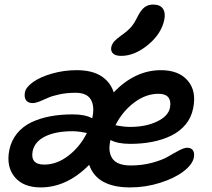

<svg xmlns="http://www.w3.org/2000/svg" viewBox="-20 -816 936 846"><path d="M514.2 -569.8Q489.3 -569.8 478.3 -580.1Q467.3 -590.3 470.2 -607.9Q473.6 -623 483.6 -634Q493.7 -645 516.1 -661.1Q544.4 -681.2 558.8 -698.2Q573.2 -715.3 586.9 -744.1Q602.1 -773.4 617.7 -784.7Q633.3 -795.9 654.8 -795.9Q685.1 -795.9 697.5 -778.1Q710 -760.3 704.1 -730Q691.4 -667 632.3 -618.4Q573.2 -569.8 514.2 -569.8ZM159.2 9.8Q82.5 9.8 44.7 -36.1Q6.8 -82 21 -154.8Q29.8 -196.8 54.9 -227.8Q80.1 -258.8 117.9 -276.9Q155.8 -294.9 201.2 -303.5Q246.6 -312 300.8 -312Q354.5 -312 386.2 -294.9L387.2 -298.8Q397.5 -348.6 379.9 -377.9Q362.3 -407.2 313 -407.2Q274.4 -407.2 241.5 -400.1Q208.5 -393.1 190.4 -384.5Q172.4 -376 154.3 -368.9Q136.2 -361.8 124 -361.8Q103.5 -361.8 94.7 -374.5Q85.9 -387.2 89.8 -409.2Q94.2 -432.1 126 -454.6Q157.7 -477.1 209.7 -491.9Q261.7 -506.8 317.9 -506.8Q384.8 -506.8 425.5 -481Q466.3 -455.1 481 -409.2Q575.2 -506.8 689 -506.8Q767.6 -506.8 807.1 -460.9Q846.7 -415 831.1 -338.9Q823.2 -298.3 798.1 -267.8Q772.9 -237.3 735.4 -218.8Q697.8 -200.2 652.1 -191.2Q606.4 -182.1 554.2 -182.1Q498.5 -182.1 466.8 -199.2L465.8 -194.8Q455.1 -145 476.3 -116Q497.6 -86.9 556.2 -86.9Q606.9 -86.9 651.4 -99.1Q695.8 -111.3 720.5 -126Q745.1 -140.6 768.3 -152.8Q791.5 -165 804.2 -165Q822.8 -165 830.3 -153.3Q837.9 -141.6 834 -121.1Q827.6 -90.8 788.6 -60.8Q749.5 -30.8 685.5 -10.5Q621.6 9.8 553.2 9.8Q407.2 9.8 373 -89.8Q274.9 9.8 159.2 9.8ZM678.2 -402.8Q622.6 -402.8 570.8 -363.8Q519 -324.7 488.8 -264.2Q526.4 -256.8 553.2 -256.8Q622.1 -256.8 671.9 -280.5Q721.7 -304.2 729 -341.8Q734.4 -370.6 721.9 -386.7Q709.5 -402.8 678.2 -402.8ZM124 -150.9Q112.3 -90.8 174.8 -90.8Q231 -90.8 282 -130.4Q333 -169.9 362.8 -230Q325.2 -237.8 299.8 -237.8Q225.6 -237.8 179.4 -215.1Q133.3 -192.4 124 -150.9Z"/></svg>

Font: Shantell Sans Irregular
Style: Italic
Weight: 500
Italic angle: -11.31°
Designer: Stephen Nixon, Anya Danilova, Shantell Martin
Foundry: Arrow Type
Version: Version 1.006;[9816181b4]